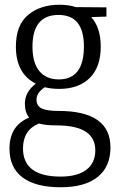

<svg xmlns="http://www.w3.org/2000/svg" viewBox="-20 -530 491 810"><path d="M236 260Q130 260 75 218.5Q20 177 20 97Q20 0 103 -34Q85 -55 85 -93Q85 -142 131 -177Q47 -220 47 -333Q47 -424 98.5 -467Q150 -510 231 -510Q270 -510 300 -500L429 -499V-460L365 -458Q405 -413 405 -333Q405 -247 358.5 -201Q312 -155 230 -155Q196 -155 169 -162Q134 -139 134 -110Q134 -83 156 -72.5Q178 -62 227 -62Q446 -62 446 92Q446 174 391.5 217Q337 260 236 260ZM228 -195Q334 -195 334 -334Q334 -467 227 -467Q117 -467 117 -333Q117 -265 146 -230Q175 -195 228 -195ZM236 215Q306 215 344 186.5Q382 158 382 104Q382 -1 219 -1Q172 -1 144 -9Q77 19 77 96Q77 215 236 215Z"/></svg>

Font: Arsenal
Style: Regular
Weight: 400
Designer: Andrij Shevchenko
Foundry: Stairsfor
Version: Version 2.001;PS 002.001;hotconv 1.0.88;makeotf.lib2.5.64775